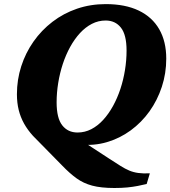

<svg xmlns="http://www.w3.org/2000/svg" viewBox="-20 -711 830 936"><path d="M283 96 141 -48.5Q115 -77 97.5 -108.2Q80 -139.5 71.2 -174.8Q62.5 -210 62.5 -251.5Q62.5 -322.5 83.5 -387.8Q104.5 -453 143.2 -508.2Q182 -563.5 235.8 -604.8Q289.5 -646 355.2 -668.5Q421 -691 495.5 -691Q590.5 -691 656.2 -659.5Q722 -628 756.2 -568.5Q790.5 -509 790.5 -425Q790.5 -353.5 769 -288Q747.5 -222.5 708.8 -168.2Q670 -114 617 -75.2Q564 -36.5 501 -18Q438 0.5 368 -6.5L341.5 -49L514 63.5Q545 83.5 567.5 97.8Q590 112 610.2 120.5Q630.5 129 654 132.2Q677.5 135.5 710.5 134L695 186Q674.5 191 651.2 195.5Q628 200 600.5 202.8Q573 205.5 537.5 205.5Q472.5 205.5 429.5 194Q386.5 182.5 353 158.2Q319.5 134 283 96ZM256 -212Q256 -135 283.5 -100Q311 -65 358 -65Q393.5 -65 425 -81.2Q456.5 -97.5 483 -126.5Q509.5 -155.5 530.8 -194Q552 -232.5 566.8 -277Q581.5 -321.5 589.2 -369.2Q597 -417 597 -464.5Q597 -541.5 569.5 -576.2Q542 -611 495 -611Q459.5 -611 428 -594.8Q396.5 -578.5 370 -549.8Q343.5 -521 322.2 -482.5Q301 -444 286.2 -399.2Q271.5 -354.5 263.8 -306.8Q256 -259 256 -212Z"/></svg>

Font: Newsreader 16pt 16pt ExtraBold
Style: Italic
Weight: 800
Italic angle: -17°
Version: Version 1.003